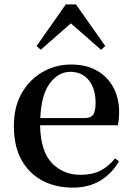

<svg xmlns="http://www.w3.org/2000/svg" viewBox="-20 -836 602 872"><path d="M311 16.1Q232.4 16.1 172.1 -15.9Q111.8 -47.9 77.4 -110.1Q43 -172.4 43 -264.2Q43 -351.6 79.3 -414.1Q115.7 -476.6 174.8 -509.8Q233.9 -543 303.2 -543Q373 -543 421.6 -514.4Q470.2 -485.8 495.6 -437.3Q521 -388.7 521 -328.1Q521 -292.5 515.1 -267.1H162.1Q164.1 -149.4 215.6 -95.7Q267.1 -42 346.2 -42Q399.4 -42 437 -61.5Q474.6 -81.1 502.9 -117.2L520 -103Q487.8 -46.9 435.1 -15.4Q382.3 16.1 311 16.1ZM163.1 -299.8H363.8Q393.1 -299.8 403.6 -315.9Q414.1 -332 414.1 -369.1Q414.1 -433.6 383.1 -471.7Q352.1 -509.8 298.8 -509.8Q245.1 -509.8 206.1 -457.3Q167 -404.8 163.1 -299.8ZM439 -609.9 301.8 -730 165 -609.9 146 -627 278.8 -815.9H325.2L458 -627Z"/></svg>

Font: Source Han Serif TW SemiBold
Style: Regular
Weight: 600
Designer: Ryoko NISHIZUKA Ë•øÂ°öÊ∂ºÂ≠ê (kana & ideographs); Frank Grie√ühammer (Latin, Greek & Cyrillic); Wenlong ZHANG Âº†ÊñáÈæô 
Foundry: Adobe
Version: Version 2.003;hotconv 1.1.1;makeotfexe 2.6.0